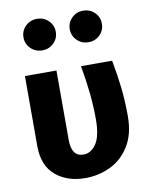

<svg xmlns="http://www.w3.org/2000/svg" viewBox="-90 -865 741 948"><g transform="rotate(-10 281.0 -391.0)"><path d="M520 -248Q520 -158 483 -98.5Q446 -39 387 -11Q328 17 261 17Q171 17 112.5 -32.5Q54 -82 54 -180V-531H212V-183Q212 -99 272 -99Q310 -99 336 -137.5Q362 -176 362 -261Q362 -383 335 -531H491Q505 -458 512.5 -391Q520 -324 520 -248ZM242 -720Q242 -687 218.5 -664Q195 -641 161 -641Q127 -641 103.5 -664Q80 -687 80 -720Q80 -753 103.5 -776Q127 -799 161 -799Q195 -799 218.5 -776Q242 -753 242 -720ZM473 -720Q473 -687 450 -664Q427 -641 392 -641Q359 -641 335.5 -664Q312 -687 312 -720Q312 -753 335.5 -776Q359 -799 392 -799Q427 -799 450 -776Q473 -753 473 -720Z"/></g></svg>

Font: Fira Sans BGR
Style: Bold
Weight: 700
Designer: bBox Type GmbH & Carrois Corporate GbR & Edenspiekermann AG
Foundry: bBox Type GmbH & Carrois Corporate GbR & Edenspiekermann AG
Version: Version 4.301